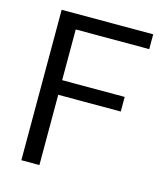

<svg xmlns="http://www.w3.org/2000/svg" viewBox="-106 -782 746 863"><g transform="rotate(15 267.0 -350.0)"><path d="M74 0V-700H500V-631H158V-395H449V-327H158V0Z"/></g></svg>

Font: Rethink Sans
Style: Regular
Weight: 400
Designer: The Rethink Sans project authors (Hans Thiessen). DM Sans designed by Colophon Foundry.
Foundry: Rethink Communications LLC
Version: Version 1.001